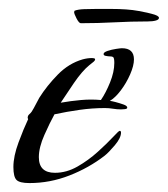

<svg xmlns="http://www.w3.org/2000/svg" viewBox="-20 -403 376 430"><path d="M46 7Q24 7 17 0Q10 -7 10 -29Q10 -53 21.5 -84Q33 -115 43 -136Q43 -137 42.5 -137.5Q42 -138 42 -139Q42 -144 45.5 -147Q49 -150 51 -153Q56 -161 60 -169Q64 -177 68 -184Q85 -211 109.5 -236Q134 -261 165 -270Q176 -273 186 -273Q188 -273 190.5 -272.5Q193 -272 193 -270Q193 -267 187.5 -263Q182 -259 180 -257Q164 -244 145.5 -217Q127 -190 116 -173Q139 -177 161.5 -179Q184 -181 206 -179Q217 -195 226.5 -218.5Q236 -242 236 -262Q236 -273 233.5 -275Q231 -277 222 -277Q220 -277 216 -278Q212 -279 212 -282Q212 -286 221 -289Q230 -292 240 -293.5Q250 -295 253 -295Q280 -295 280 -270Q280 -256 271.5 -236.5Q263 -217 250.5 -200.5Q238 -184 226 -177Q229 -177 238.5 -174.5Q248 -172 256.5 -169Q265 -166 265 -162Q265 -159 259 -158.5Q253 -158 251 -158Q242 -158 233 -159.5Q224 -161 215 -161Q187 -161 158.5 -157Q130 -153 102 -147Q92 -129 79.5 -101Q67 -73 67 -51Q67 -16 103 -16Q129 -16 153.5 -30Q178 -44 199 -63Q220 -82 233 -96Q246 -110 248 -110Q251 -110 251 -106Q251 -94 237 -77.5Q223 -61 214 -54Q179 -27 135.5 -10Q92 7 46 7ZM161 -351Q157 -351 151.5 -361.5Q146 -372 146 -376L147 -379Q155 -382 168.5 -382.5Q182 -383 196 -383H228Q266 -383 290 -378.5Q314 -374 320 -372Q336 -368 336 -363Q336 -359 329 -357Q322 -355 311 -355Q274 -355 236.5 -353Q199 -351 161 -351Z"/></svg>

Font: Bonheur Royale
Style: Regular
Weight: 400
Designer: Robert E. Leuschke
Foundry: Robert E. Leuschke
Version: Version 1.010; ttfautohint (v1.8.3)